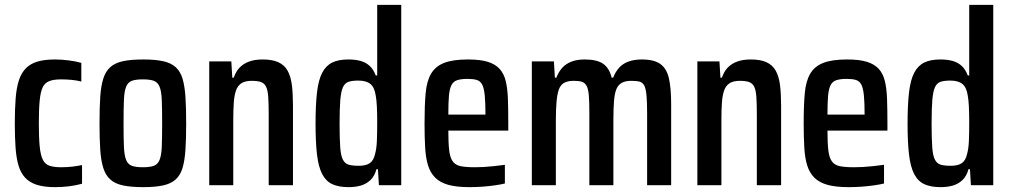

<svg xmlns="http://www.w3.org/2000/svg" viewBox="-20 -763 4167 791"><path d="M207 8Q162 8 132 -1.5Q102 -11 83.5 -31Q65 -51 56 -82Q47 -113 44 -156Q41 -199 41 -255Q41 -314 44.5 -358Q48 -402 58 -432.5Q68 -463 87 -482Q106 -501 135 -509.5Q164 -518 206 -518Q234 -518 264.5 -514Q295 -510 315 -504V-427Q296 -432 274.5 -434Q253 -436 231 -436Q202 -436 183.5 -429Q165 -422 156 -403.5Q147 -385 143.5 -349Q140 -313 140 -255Q140 -196 143.5 -160Q147 -124 156.5 -105Q166 -86 184.5 -80Q203 -74 232 -74Q256 -74 277.5 -76.5Q299 -79 318 -83V-6Q292 1 264.5 4.5Q237 8 207 8Z M571 8Q520 8 487 1Q454 -6 434.5 -23.5Q415 -41 405.5 -71Q396 -101 393 -146Q390 -191 390 -255Q390 -319 393 -364Q396 -409 405.5 -439Q415 -469 434.5 -486.5Q454 -504 487 -511Q520 -518 571 -518Q619 -518 651.5 -511Q684 -504 703.5 -486.5Q723 -469 732 -439Q741 -409 744 -364Q747 -319 747 -255Q747 -191 744 -146Q741 -101 732 -71Q723 -41 703.5 -23.5Q684 -6 651.5 1Q619 8 571 8ZM569 -74Q598 -74 614 -80Q630 -86 637.5 -104.5Q645 -123 646.5 -159Q648 -195 648 -255Q648 -315 646.5 -351Q645 -387 637.5 -405.5Q630 -424 614 -430Q598 -436 568 -436Q539 -436 523 -430Q507 -424 499.5 -405.5Q492 -387 490.5 -351Q489 -315 489 -255Q489 -195 490.5 -159Q492 -123 499.5 -104.5Q507 -86 523 -80Q539 -74 569 -74Z M842 0V-510H933L937 -443H943Q952 -469 967.5 -485Q983 -501 1006.5 -509.5Q1030 -518 1062 -518Q1102 -518 1127 -506.5Q1152 -495 1165 -471.5Q1178 -448 1182.5 -412.5Q1187 -377 1187 -327V0H1087V-289Q1087 -337 1085 -364.5Q1083 -392 1076 -406Q1069 -420 1055 -425Q1041 -430 1017 -430Q990 -430 974.5 -420Q959 -410 952 -389.5Q945 -369 943 -338.5Q941 -308 941 -265V0Z M1416 8Q1376 8 1349.5 -4Q1323 -16 1307.5 -45.5Q1292 -75 1286 -126Q1280 -177 1280 -254Q1280 -331 1286 -382.5Q1292 -434 1307.5 -463.5Q1323 -493 1349 -505.5Q1375 -518 1415 -518Q1445 -518 1467 -511.5Q1489 -505 1504 -490.5Q1519 -476 1528 -452H1534V-743H1633V0H1541L1537 -66H1531Q1523 -37 1506 -21Q1489 -5 1466.5 1.5Q1444 8 1416 8ZM1458 -80Q1487 -80 1503 -90.5Q1519 -101 1525 -128Q1531 -149 1532.5 -179Q1534 -209 1534 -259Q1534 -299 1532.5 -326Q1531 -353 1528 -369Q1523 -403 1506 -417Q1489 -431 1456 -431Q1431 -431 1416 -426Q1401 -421 1393 -404Q1385 -387 1382 -351.5Q1379 -316 1379 -255Q1379 -194 1381.5 -158Q1384 -122 1392.5 -105.5Q1401 -89 1416.5 -84.5Q1432 -80 1458 -80Z M1915 8Q1861 8 1827 -1.5Q1793 -11 1773 -31Q1753 -51 1743.5 -81.5Q1734 -112 1731.5 -155.5Q1729 -199 1729 -254Q1729 -328 1733.5 -378.5Q1738 -429 1756 -459.5Q1774 -490 1810 -504Q1846 -518 1908 -518Q1958 -518 1989 -508.5Q2020 -499 2038 -479.5Q2056 -460 2063.5 -429Q2071 -398 2072.5 -354.5Q2074 -311 2074 -255V-225H1827Q1827 -174 1830.5 -144Q1834 -114 1845 -98.5Q1856 -83 1877.5 -78.5Q1899 -74 1936 -74Q1954 -74 1973 -75Q1992 -76 2014.5 -78.5Q2037 -81 2060 -84V-7Q2044 -3 2019.5 0.5Q1995 4 1968.5 6Q1942 8 1915 8ZM1980 -271V-291Q1980 -341 1977 -370.5Q1974 -400 1966.5 -414.5Q1959 -429 1944.5 -433.5Q1930 -438 1906 -438Q1881 -438 1864.5 -433Q1848 -428 1840 -412.5Q1832 -397 1829.5 -368Q1827 -339 1827 -291H1999Z M2171 0V-510H2262L2266 -443H2272Q2282 -468 2296.5 -484Q2311 -500 2334 -509Q2357 -518 2388 -518Q2439 -518 2464.5 -500.5Q2490 -483 2500 -443H2506Q2516 -468 2531 -484.5Q2546 -501 2569.5 -509.5Q2593 -518 2624 -518Q2675 -518 2701 -499Q2727 -480 2736 -439.5Q2745 -399 2745 -335V0H2646V-295Q2646 -342 2643.5 -369.5Q2641 -397 2634.5 -410Q2628 -423 2615.5 -426.5Q2603 -430 2581 -430Q2557 -430 2542 -422Q2527 -414 2519.5 -396Q2512 -378 2509.5 -346Q2507 -314 2507 -265V0H2408V-295Q2408 -342 2406 -368.5Q2404 -395 2397 -408.5Q2390 -422 2377.5 -426Q2365 -430 2344 -430Q2319 -430 2304.5 -422Q2290 -414 2283 -396Q2276 -378 2273 -346Q2270 -314 2270 -265V0Z M2853 0V-510H2944L2948 -443H2954Q2963 -469 2978.5 -485Q2994 -501 3017.5 -509.5Q3041 -518 3073 -518Q3113 -518 3138 -506.5Q3163 -495 3176 -471.5Q3189 -448 3193.5 -412.5Q3198 -377 3198 -327V0H3098V-289Q3098 -337 3096 -364.5Q3094 -392 3087 -406Q3080 -420 3066 -425Q3052 -430 3028 -430Q3001 -430 2985.5 -420Q2970 -410 2963 -389.5Q2956 -369 2954 -338.5Q2952 -308 2952 -265V0Z M3477 8Q3423 8 3389 -1.5Q3355 -11 3335 -31Q3315 -51 3305.5 -81.5Q3296 -112 3293.5 -155.5Q3291 -199 3291 -254Q3291 -328 3295.5 -378.5Q3300 -429 3318 -459.5Q3336 -490 3372 -504Q3408 -518 3470 -518Q3520 -518 3551 -508.5Q3582 -499 3600 -479.5Q3618 -460 3625.5 -429Q3633 -398 3634.5 -354.5Q3636 -311 3636 -255V-225H3389Q3389 -174 3392.5 -144Q3396 -114 3407 -98.5Q3418 -83 3439.5 -78.5Q3461 -74 3498 -74Q3516 -74 3535 -75Q3554 -76 3576.5 -78.5Q3599 -81 3622 -84V-7Q3606 -3 3581.5 0.5Q3557 4 3530.5 6Q3504 8 3477 8ZM3542 -271V-291Q3542 -341 3539 -370.5Q3536 -400 3528.5 -414.5Q3521 -429 3506.5 -433.5Q3492 -438 3468 -438Q3443 -438 3426.5 -433Q3410 -428 3402 -412.5Q3394 -397 3391.5 -368Q3389 -339 3389 -291H3561Z M3855 8Q3815 8 3788.5 -4Q3762 -16 3746.5 -45.5Q3731 -75 3725 -126Q3719 -177 3719 -254Q3719 -331 3725 -382.5Q3731 -434 3746.5 -463.5Q3762 -493 3788 -505.5Q3814 -518 3854 -518Q3884 -518 3906 -511.5Q3928 -505 3943 -490.5Q3958 -476 3967 -452H3973V-743H4072V0H3980L3976 -66H3970Q3962 -37 3945 -21Q3928 -5 3905.5 1.5Q3883 8 3855 8ZM3897 -80Q3926 -80 3942 -90.5Q3958 -101 3964 -128Q3970 -149 3971.5 -179Q3973 -209 3973 -259Q3973 -299 3971.5 -326Q3970 -353 3967 -369Q3962 -403 3945 -417Q3928 -431 3895 -431Q3870 -431 3855 -426Q3840 -421 3832 -404Q3824 -387 3821 -351.5Q3818 -316 3818 -255Q3818 -194 3820.5 -158Q3823 -122 3831.5 -105.5Q3840 -89 3855.5 -84.5Q3871 -80 3897 -80Z"/></svg>

Font: Saira Condensed SemiBold
Style: Regular
Weight: 600
Width: 3
Designer: Hector Gatti with collaboration of the Omnibus-Type team
Foundry: Omnibus-Type
Version: Version 1.100